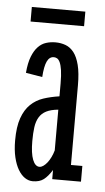

<svg xmlns="http://www.w3.org/2000/svg" viewBox="-48 -626 366 672"><g transform="rotate(5 135.5 -290.5)"><path d="M160.2 -244.1Q134.3 -241.7 118.4 -233.6Q102.5 -225.6 93.8 -211.2Q85 -196.8 82 -175.8Q79.1 -154.8 79.1 -127Q79.1 -84 87.9 -61.5Q96.7 -39.1 111.8 -39.1Q118.2 -39.1 125.2 -43.9Q132.3 -48.8 138.9 -57.1Q145.5 -65.4 151.1 -76.9Q156.7 -88.4 160.2 -101.1ZM36.1 -362.8Q39.1 -397.9 47.9 -420.2Q56.6 -442.4 69.1 -455.3Q81.5 -468.3 97.2 -473.1Q112.8 -478 129.9 -478Q148.9 -478 165.5 -471.9Q182.1 -465.8 194.6 -450Q207 -434.1 214.1 -406.2Q221.2 -378.4 221.2 -335V-55.2H261.2V0H160.2V-32.2Q146 -9.3 131.3 2Q116.7 13.2 92.8 13.2Q78.1 13.2 64.9 4.4Q51.8 -4.4 41.5 -21.7Q31.2 -39.1 25.1 -64.7Q19 -90.3 19 -124Q19 -171.9 29.8 -202.4Q40.5 -232.9 59.6 -251.2Q78.6 -269.5 104.2 -278.1Q129.9 -286.6 160.2 -291V-335.9Q160.2 -365.2 157.5 -382.8Q154.8 -400.4 150.4 -409.9Q146 -419.4 140.4 -422.6Q134.8 -425.8 128.9 -425.8Q113.3 -425.8 105 -408.4Q96.7 -391.1 94.2 -353ZM36.6 -543V-594.2H224.6V-543Z"/></g></svg>

Font: Stint Ultra Condensed
Style: Regular
Weight: 400
Width: 1
Designer: Astigmatic (AOETI)
Foundry: Astigmatic (AOETI)
Version: Version 1.000